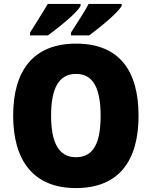

<svg xmlns="http://www.w3.org/2000/svg" viewBox="-20 -947 772 977"><path d="M599 -917V-927H431C412 -889 372 -831 341 -781V-767H434C484 -804 580 -881 599 -917ZM390 -917V-927H223C202 -890 164 -832 133 -781V-767H224C277 -806 371 -880 390 -917ZM685 -358C685 -587 587 -725 367 -725C149 -725 47 -587 47 -359C47 -130 150 10 366 10C586 10 685 -130 685 -358ZM240 -358C240 -494 277 -571 367 -571C456 -571 492 -495 492 -358C492 -221 457 -147 366 -147C278 -147 240 -223 240 -358Z"/></svg>

Font: Noto Sans Thai Looped SemiCondensed Black
Style: Regular
Weight: 900
Width: 4
Designer: Sasikarn Vongin, Ben Mitchell
Foundry: The Fontpad Ltd
Version: Version 1.001